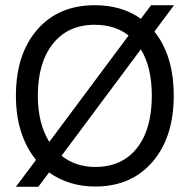

<svg xmlns="http://www.w3.org/2000/svg" viewBox="-20 -707 715 736"><path d="M646 -340Q646 -181 564.5 -86.5Q483 8 345 8Q244 8 168 -46L127 9H41L118 -94Q41 -190 41 -340Q41 -499 122.5 -593Q204 -687 343 -687Q448 -687 520 -635L559 -687H647L572 -586Q646 -493 646 -340ZM125 -340Q125 -234 169 -163L473 -571Q421 -612 343 -612Q241 -612 183 -539.5Q125 -467 125 -340ZM345 -67Q448 -67 505 -139.5Q562 -212 562 -340Q562 -449 520 -518L216 -110Q270 -67 345 -67Z"/></svg>

Font: Hind Guntur
Style: Regular
Weight: 400
Designer: Manushi Parikh, Hitesh Malaviya
Foundry: Indian Type Foundry
Version: Version 1.002;PS 1.0;hotconv 1.0.86;makeotf.lib2.5.63406; tt